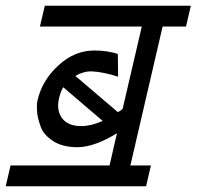

<svg xmlns="http://www.w3.org/2000/svg" viewBox="-25 -633 689 673"><path d="M388 -240Q399 -245 405 -252L472 -540H115L132 -613H644L627 -540H545L432 -53H504L487 20H-5L12 -53H359L385 -166Q307 -118 248 -117Q195 -117 162 -138Q128 -160 118 -188Q106 -221 105 -242Q103 -269 107 -283Q123 -352 180 -404Q236 -456 306 -456Q350 -456 388 -444L389 -364Q338 -381 294 -383Q268 -383 239 -367ZM182 -289Q172 -246 193 -218Q214 -191 260 -191Q294 -191 335 -209L197 -327Q189 -317 182 -289Z"/></svg>

Font: Miedinger
Style: Italic
Weight: 400
Italic angle: -13°
Version: Version 001.000